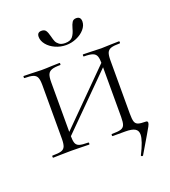

<svg xmlns="http://www.w3.org/2000/svg" viewBox="-147 -771 914 1034"><g transform="rotate(-20 310.0 -254.0)"><path d="M572 -12Q582 -12 582 -2Q582 4 575 17.5Q568 31 553 56Q491 161 495 154Q493 156 491 156Q488 156 485.5 154Q483 152 484 150Q521 77 521 43Q521 20 504 10Q487 0 449 0H377Q374 0 374 -6Q374 -12 377 -12Q413 -12 428.5 -17Q444 -22 449.5 -36Q455 -50 455 -81V-385Q455 -415 449.5 -429.5Q444 -444 428 -450Q412 -456 378 -456Q375 -456 375 -462Q375 -468 378 -468L420 -467Q458 -465 481 -465Q502 -465 540 -467L584 -468Q586 -468 586 -462Q586 -456 584 -456Q549 -456 533 -450.5Q517 -445 511 -431Q505 -417 505 -387V-81Q505 -50 509.5 -36Q514 -22 527.5 -17Q541 -12 572 -12ZM129 -65 476 -413 489 -400 142 -53ZM37 -456Q35 -456 35 -462Q35 -468 37 -468L81 -467Q117 -465 139 -465Q164 -465 200 -467L242 -468Q245 -468 245 -462Q245 -456 242 -456Q209 -456 193 -450Q177 -444 171 -429.5Q165 -415 165 -385V-81Q165 -50 170.5 -36Q176 -22 191.5 -17Q207 -12 242 -12Q245 -12 245 -6Q245 0 242 0Q215 0 200 -1L139 -2L80 -1Q64 0 36 0Q34 0 34 -6Q34 -12 36 -12Q71 -12 87 -17Q103 -22 109 -36.5Q115 -51 115 -81V-387Q115 -417 109 -431Q103 -445 87 -450.5Q71 -456 37 -456ZM372 -619Q378 -641 385.5 -652.5Q393 -664 409 -664Q435 -664 435 -636Q435 -613 417 -592Q399 -571 370 -558.5Q341 -546 310 -546Q278 -546 249 -559Q220 -572 202.5 -593.5Q185 -615 185 -638Q185 -664 210 -664Q227 -664 234.5 -653.5Q242 -643 248 -619Q253 -598 258 -587Q263 -576 275 -567Q287 -558 309 -558Q339 -558 352 -574.5Q365 -591 372 -619Z"/></g></svg>

Font: Cormorant Unicase Light
Style: Regular
Weight: 300
Designer: Christian Thalmann (Catharsis Fonts)
Foundry: Catharsis Fonts
Version: Version 4.000